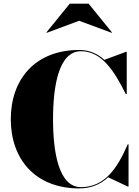

<svg xmlns="http://www.w3.org/2000/svg" viewBox="-20 -1038 774 1068"><path d="M420 -922.5 601 -855.5 603 -857.5 473 -1017.5H368L238 -857.5L240 -855.5ZM695 -235H690.5C633.5 -104 563.5 3 430 3C306 3 275 -193 275 -375C275 -557 306 -753 430 -753C542 -753 612 -651.5 679.5 -515H685V-750H681.5L560.5 -705C522 -740 477 -760 420 -760C177 -760 40 -598 40 -375C40 -152 177 10 420 10C487.5 10 539 -12.5 581.5 -52L691.5 0H695Z"/></svg>

Font: Bodoni* 48pt Fatface
Style: Regular
Weight: 900
Version: Version 2.3